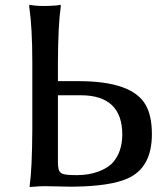

<svg xmlns="http://www.w3.org/2000/svg" viewBox="-20 -767 681 798"><path d="M101.6 -738.3V-747.1L107.4 -746.1L123 -744.1Q154.3 -740.2 212.9 -744.1L226.6 -746.1L232.4 -747.1V-738.3Q221.7 -666 220.7 -508.8V-429.7H306.6Q530.3 -429.7 585.9 -330.1Q611.3 -285.2 611.3 -209Q611.3 -70.3 510.7 -25.4Q438.5 6.8 288.1 8.8H269.5L169.9 6.8Q140.6 6.8 125 8.8L109.4 9.8L103.5 10.7V2Q113.3 -63.5 114.3 -226.6V-508.8Q114.3 -652.3 101.6 -738.3ZM220.7 -93.8Q220.7 -76.2 223.6 -63.5Q226.6 -50.8 239.3 -44.9Q252 -39.1 299.8 -39.1Q347.7 -39.1 388.2 -53.7Q428.7 -68.4 450.2 -92.8Q487.3 -135.7 488.3 -207Q488.3 -371.1 315.4 -371.1H220.7Z"/></svg>

Font: GenEi LateMin P v2
Style: Medium
Weight: 500
Designer: o_tamon (Modified)
Foundry: o_tamon / Adobe Systems Incorporated / FONT 910 / Philipp H. Poll
Version: Version 2.1;Original Version 1.004